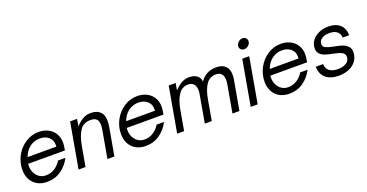

<svg xmlns="http://www.w3.org/2000/svg" viewBox="-35 -1484 4215 2205"><g transform="rotate(-20 2073.0 -381.5)"><path d="M43 -215Q43 -306 86 -386Q129 -466 203 -514.5Q277 -563 366 -563Q429 -563 479.5 -538Q530 -513 560 -465Q590 -417 590 -349Q589 -317 579 -260H129Q128 -252 128 -235Q128 -188 146.5 -149.5Q165 -111 199.5 -88Q234 -65 279 -65Q339 -65 387.5 -97Q436 -129 464 -178H555Q512 -94 438 -42Q364 10 266 10Q198 10 147.5 -18.5Q97 -47 70 -98Q43 -149 43 -215ZM501 -335Q502 -342 502 -358Q502 -417 460 -452.5Q418 -488 354 -488Q299 -488 253 -462.5Q207 -437 176 -389Q161 -365 150 -335Z M651 0 749 -553H834L819 -467Q869 -520 911 -541.5Q953 -563 1000 -563Q1077 -563 1116.5 -524.5Q1156 -486 1156 -412Q1156 -375 1148 -333L1089 0H1004L1063 -333Q1069 -366 1069 -392Q1069 -442 1046 -465Q1023 -488 973 -488Q886 -488 842.5 -422.5Q799 -357 778 -236L736 0Z M1248 -215Q1248 -306 1291 -386Q1334 -466 1408 -514.5Q1482 -563 1571 -563Q1634 -563 1684.5 -538Q1735 -513 1765 -465Q1795 -417 1795 -349Q1794 -317 1784 -260H1334Q1333 -252 1333 -235Q1333 -188 1351.5 -149.5Q1370 -111 1404.5 -88Q1439 -65 1484 -65Q1544 -65 1592.5 -97Q1641 -129 1669 -178H1760Q1717 -94 1643 -42Q1569 10 1471 10Q1403 10 1352.5 -18.5Q1302 -47 1275 -98Q1248 -149 1248 -215ZM1706 -335Q1707 -342 1707 -358Q1707 -417 1665 -452.5Q1623 -488 1559 -488Q1504 -488 1458 -462.5Q1412 -437 1381 -389Q1366 -365 1355 -335Z M1856 0 1954 -553H2039L2024 -467Q2074 -520 2116 -541.5Q2158 -563 2205 -563Q2261 -563 2298.5 -537Q2336 -511 2339 -461Q2410 -563 2533 -563Q2610 -563 2648 -525.5Q2686 -488 2686 -418Q2686 -386 2681 -360L2617 0H2532L2592 -340Q2596 -363 2596 -386Q2596 -436 2573 -462Q2550 -488 2506 -488Q2428 -488 2385 -424Q2342 -360 2323 -250L2279 0H2194L2254 -340Q2258 -361 2258 -383Q2258 -433 2234 -460.5Q2210 -488 2167 -488Q2092 -488 2048 -423Q2004 -358 1985 -250L1941 0Z M2840 0H2755L2853 -553H2938ZM2858 -699Q2858 -728 2881.5 -750.5Q2905 -773 2935 -773Q2959 -773 2974.5 -758Q2990 -743 2990 -721Q2990 -692 2966.5 -670Q2943 -648 2913 -648Q2889 -648 2873.5 -662.5Q2858 -677 2858 -699Z M3003 -215Q3003 -306 3046 -386Q3089 -466 3163 -514.5Q3237 -563 3326 -563Q3389 -563 3439.5 -538Q3490 -513 3520 -465Q3550 -417 3550 -349Q3549 -317 3539 -260H3089Q3088 -252 3088 -235Q3088 -188 3106.5 -149.5Q3125 -111 3159.5 -88Q3194 -65 3239 -65Q3299 -65 3347.5 -97Q3396 -129 3424 -178H3515Q3472 -94 3398 -42Q3324 10 3226 10Q3158 10 3107.5 -18.5Q3057 -47 3030 -98Q3003 -149 3003 -215ZM3461 -335Q3462 -342 3462 -358Q3462 -417 3420 -452.5Q3378 -488 3314 -488Q3259 -488 3213 -462.5Q3167 -437 3136 -389Q3121 -365 3110 -335Z M3615 -178H3704Q3706 -125 3741 -95Q3776 -65 3847 -65Q3909 -65 3949.5 -91Q3990 -117 3990 -164Q3990 -202 3954.5 -220Q3919 -238 3851 -251Q3795 -262 3759.5 -274Q3724 -286 3699.5 -311Q3675 -336 3675 -378Q3675 -433 3706.5 -475Q3738 -517 3791 -540Q3844 -563 3907 -563Q3997 -563 4048 -516.5Q4099 -470 4099 -387H4020Q4017 -438 3983.5 -463Q3950 -488 3893 -488Q3834 -488 3798.5 -464Q3763 -440 3763 -399Q3763 -366 3795.5 -351.5Q3828 -337 3893 -324Q3950 -314 3988 -301Q4026 -288 4052 -261.5Q4078 -235 4078 -190Q4078 -129 4045.5 -83.5Q4013 -38 3957 -14Q3901 10 3832 10Q3728 10 3671.5 -40Q3615 -90 3615 -178Z"/></g></svg>

Font: Open Sauce One
Style: Italic
Weight: 400
Italic angle: -10°
Designer: Alfredo Marco Pradil
Foundry: Creative Sauce Fz LLC
Version: Version 1.477